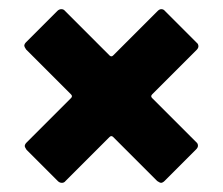

<svg xmlns="http://www.w3.org/2000/svg" viewBox="-20 -524 486 419"><path d="M413 -423Q413 -419 409 -415L312 -318Q310 -316 310 -314Q310 -312 312 -310L408 -214Q412 -211 412 -206Q412 -202 408 -198L339 -129Q335 -125 331 -125Q329 -125 323 -129L227 -225Q225 -227 223 -227Q221 -227 219 -225L123 -129Q120 -125 115 -125Q110 -125 106 -129L38 -197Q34 -203 34 -205Q34 -209 38 -213L135 -310Q137 -312 137 -314Q137 -316 135 -318L37 -416Q33 -422 33 -424Q33 -428 37 -432L105 -500Q109 -504 114 -504Q119 -504 122 -500L219 -403Q223 -399 227 -403L324 -500Q328 -504 332 -504Q337 -504 340 -500L409 -431Q413 -428 413 -423Z"/></svg>

Font: Amber EN
Style: Bold
Weight: 700
Designer: Jeremy Tribby
Foundry: Tribby Type
Version: Version 1.408 November 24, 2021